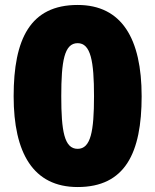

<svg xmlns="http://www.w3.org/2000/svg" viewBox="-20 -744 626 774"><path d="M551 -356C551 -588 471 -724 293 -724C102 -724 35 -587 35 -356C35 -127 114 10 293 10C484 10 551 -127 551 -356ZM227 -356C227 -497 239 -570 293 -570C346 -570 359 -497 359 -356C359 -215 346 -144 293 -144C239 -144 227 -216 227 -356Z"/></svg>

Font: Noto Sans Canadian Aboriginal Black
Style: Regular
Weight: 900
Designer: Monotype Design Team, Typotheque's Kevin King
Foundry: Monotype Imaging Inc.
Version: Version 2.004